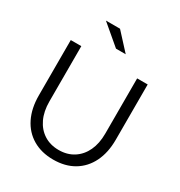

<svg xmlns="http://www.w3.org/2000/svg" viewBox="-212 -1061 1136 1215"><g transform="rotate(30 356.0 -453.5)"><path d="M356 11Q270 11 206.5 -26.5Q143 -64 109 -133Q75 -202 75 -296V-700H152V-296Q152 -224 177 -171Q202 -118 248 -88.5Q294 -59 356 -59Q418 -59 464 -88.5Q510 -118 535 -171Q560 -224 560 -296V-700H637V-296Q637 -202 603 -133Q569 -64 506 -26.5Q443 11 356 11ZM350 -796 206 -918H309L421 -796Z"/></g></svg>

Font: Red Hat Text VF
Style: Regular
Weight: 400
Designer: Pentagram, MCKL
Foundry: Pentagram, MCKL
Version: Version 1.023